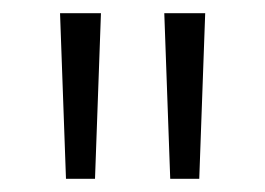

<svg xmlns="http://www.w3.org/2000/svg" viewBox="-20 -705 402 291"><path d="M80 -434H124L133 -685H71ZM238 -434H282L291 -685H229Z"/></svg>

Font: FiraGO Light
Style: Regular
Weight: 300
Designer: bBox Type
Foundry: bBox Type GmbH
Version: Version 1.001;PS 001.001;hotconv 1.0.88;makeotf.lib2.5.64775